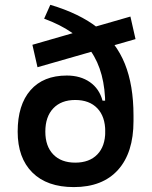

<svg xmlns="http://www.w3.org/2000/svg" viewBox="-20 -760 626 790"><path d="M412.6 -132.8 413.1 -325.2Q413.1 -464.8 353.5 -549.8Q293.9 -634.8 161.6 -683.1L187 -740.2Q307.1 -704.6 382.6 -645.3Q458 -585.9 493.7 -497.6Q529.3 -409.2 529.3 -285.2V-261.7ZM289.6 -90.8Q347.7 -90.8 380.4 -124.5Q413.1 -158.2 413.1 -218.8Q413.1 -280.3 380.4 -314.5Q347.7 -348.6 289.6 -348.6Q231.9 -348.6 199.2 -314.2Q166.5 -279.8 166.5 -218.3Q166.5 -158.2 199.2 -124.5Q231.9 -90.8 289.6 -90.8ZM283.7 9.8Q173.3 9.8 113 -50.3Q52.7 -110.4 52.7 -218.3Q52.7 -328.6 105.5 -388.9Q158.2 -449.2 254.9 -449.2Q311 -449.2 349.9 -422.1Q388.7 -395 401.9 -345.7H439L438.5 -199.2L529.3 -261.7Q529.3 -131.8 465.6 -61Q401.9 9.8 283.7 9.8ZM134.3 -483.4 113.3 -575.7 516.6 -691.9 537.6 -599.1Z"/></svg>

Font: Cascadia Mono Medium
Style: Regular
Weight: 500
Monospace: yes
Designer: Aaron Bell
Foundry: Saja Typeworks
Version: Version 2407.024